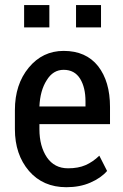

<svg xmlns="http://www.w3.org/2000/svg" viewBox="-20 -743 494 773"><path d="M247.1 10.7Q153.3 10.7 96.7 -54.7Q40 -121.1 40 -222.7Q40 -229.5 40 -242.2Q40 -256.8 40 -299.8Q40 -403.3 95.7 -470.7Q151.4 -538.1 236.3 -538.1Q326.2 -538.1 375 -476.6Q422.9 -415 422.9 -312.5Q422.9 -289.1 422.9 -243.2Q351.6 -243.2 138.7 -243.2Q138.7 -238.3 138.7 -222.7Q138.7 -154.3 168.9 -109.4Q199.2 -65.4 253.9 -65.4Q294.9 -65.4 324.2 -78.1Q353.5 -90.8 379.9 -116.2Q390.6 -95.7 411.1 -54.7Q386.7 -26.4 343.8 -7.8Q301.8 10.7 247.1 10.7ZM236.3 -461.9Q193.4 -461.9 168 -419.9Q141.6 -378.9 138.7 -314.5Q201.2 -314.5 324.2 -314.5Q324.2 -319.3 324.2 -335Q324.2 -390.6 302.7 -425.8Q280.3 -461.9 236.3 -461.9ZM386.7 -632.8Q362.3 -632.8 286.1 -632.8Q286.1 -655.3 286.1 -722.7Q311.5 -722.7 386.7 -722.7Q386.7 -700.2 386.7 -632.8ZM178.7 -632.8Q153.3 -632.8 77.1 -632.8Q77.1 -655.3 77.1 -722.7Q102.5 -722.7 178.7 -722.7Q178.7 -700.2 178.7 -632.8Z"/></svg>

Font: Noto Sans Hebrew DECATHLON 
Style: Regular
Weight: 400
Designer: Monotype Design team
Version: Version 1.03 uh